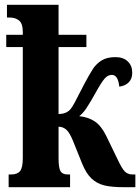

<svg xmlns="http://www.w3.org/2000/svg" viewBox="-20 -780 584 800"><path d="M16 -53H26Q52 -53 63.5 -67Q75 -81 75 -122V-584H6V-635H75V-646Q75 -682 59.5 -694.5Q44 -707 20 -707H9V-760H224V-635H340V-584H224V-305Q259 -305 276 -328Q288 -344 312 -393Q317 -402 321.5 -411Q326 -420 330 -428Q354 -473 368 -494Q382 -515 404 -528.5Q426 -542 461 -542Q494 -542 512.5 -524Q531 -506 531 -477Q531 -451 516 -436.5Q501 -422 477 -419Q472 -468 446 -468Q429 -468 415 -451.5Q401 -435 377 -391Q354 -350 339.5 -328.5Q325 -307 310 -296Q348 -292 375 -274Q402 -256 423 -213L469 -118Q488 -77 500.5 -65Q513 -53 533 -53H544V0H496Q445 0 414.5 -7.5Q384 -15 361.5 -36Q339 -57 322 -99L285 -191Q270 -228 256 -240Q242 -252 224 -252V-121Q224 -81 232 -67Q240 -53 263 -53H272V0H16Z"/></svg>

Font: Noto Serif CondExtraBold
Style: Regular
Weight: 800
Width: 3
Designer: Monotype Design Team
Foundry: Monotype Imaging Inc.
Version: Version 1.001